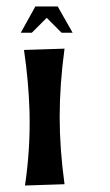

<svg xmlns="http://www.w3.org/2000/svg" viewBox="-20 -568 339 592"><path d="M54 -414 179 -418Q164 -308 164 -207Q164 -109 179 0L57 4Q74 -110 71 -225Q68 -319 54 -414ZM89 -548H158L204 -467H170L124 -513L78 -467H44Z"/></svg>

Font: Roman Uncial Modern
Style: Medium
Weight: 500
Version: Version 001.000